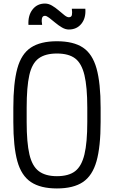

<svg xmlns="http://www.w3.org/2000/svg" viewBox="-20 -1046 640 1080"><path d="M300 14Q208 14 154 -22Q100 -58 77.5 -139.5Q55 -221 55 -360V-440Q55 -579 77.5 -661Q100 -743 154 -778.5Q208 -814 300 -814Q393 -814 446.5 -778.5Q500 -743 523 -661Q546 -579 546 -440V-360Q546 -221 523 -139.5Q500 -58 446.5 -22Q393 14 300 14ZM300 -55Q366 -55 402.5 -83Q439 -111 455 -177.5Q471 -244 471 -360V-440Q471 -557 455 -623.5Q439 -690 402.5 -717.5Q366 -745 300 -745Q235 -745 197.5 -717.5Q160 -690 145 -623.5Q130 -557 130 -440V-360Q130 -244 145.5 -177.5Q161 -111 198.5 -83Q236 -55 300 -55ZM367 -880Q348 -880 328.5 -891.5Q309 -903 290.5 -918.5Q272 -934 257 -945.5Q242 -957 233 -957Q219 -957 216 -942.5Q213 -928 217 -906H140Q137 -959 163 -992.5Q189 -1026 233 -1026Q253 -1026 272.5 -1014.5Q292 -1003 310 -987.5Q328 -972 342.5 -960.5Q357 -949 367 -949Q382 -949 384.5 -962Q387 -975 384 -997H460Q464 -945 438 -912.5Q412 -880 367 -880Z"/></svg>

Font: Victor Mono
Style: Regular
Weight: 400
Monospace: yes
Designer: Rune Bjørnerås
Version: Version 1.561;gftools[0.9.30]